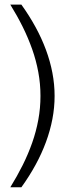

<svg xmlns="http://www.w3.org/2000/svg" viewBox="-20 -722 310 826"><path d="M214.9 -309.1Q214.9 -358.9 205.4 -408.7Q195.9 -458.4 177.7 -507.6Q159.5 -556.8 132.9 -605.6Q106.3 -654.3 72 -702.1H24.4Q53.9 -654.4 77.7 -606.5Q101.4 -558.6 118.5 -510.1Q135.6 -461.7 144.8 -411.6Q154.1 -361.6 154.1 -309.1Q154.1 -256.7 144.8 -206.7Q135.6 -156.6 118.5 -108Q101.4 -59.4 77.7 -11.8Q53.9 35.8 24.4 83.6H72Q106.3 36 132.9 -12.7Q159.5 -61.5 177.7 -110.8Q195.9 -160.2 205.4 -209.8Q214.9 -259.3 214.9 -309.1Z"/></svg>

Font: SaysetthaMai Thin
Style: Regular
Weight: 100
Designer: John M. Durdin
Foundry: Lao Script for Windows
Version: Version 1.101